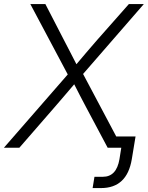

<svg xmlns="http://www.w3.org/2000/svg" viewBox="-50 -748 748 972"><path d="M-30.3 0 293 -371.1 103.5 -727.5H179.7L272.9 -546.9Q289.1 -515.6 305.2 -484.6Q321.3 -453.6 336.9 -422.9Q363.3 -453.6 389.4 -484.9Q415.5 -516.1 442.9 -546.9L602.5 -727.5H678.2L370.6 -373.5L568.8 0H495.1L385.7 -205.6Q370.1 -234.9 355.2 -263.7Q340.3 -292.5 325.7 -321.3Q301.3 -292.5 276.6 -263.7Q252 -234.9 226.6 -205.6L47.9 0ZM461.4 204.1H418.9L428.2 147H470.7Q539.6 147 554.7 58.1L564 0H522.5L531.7 -57.1H636.2L617.2 58.1Q592.8 204.1 461.4 204.1Z"/></svg>

Font: Inter Display Light
Style: Italic
Weight: 300
Italic angle: -9.39999°
Designer: Rasmus Andersson
Foundry: rsms
Version: Version 4.000;git-a52131595